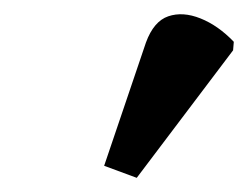

<svg xmlns="http://www.w3.org/2000/svg" viewBox="-20 -751 350 271"><path d="M173 -500 127 -517 186 -691Q197 -721 217.5 -728Q238 -735 263 -725Q288 -715 310 -692L309 -680Z"/></svg>

Font: Noto Serif Condensed
Style: Bold Italic
Weight: 700
Width: 3
Italic angle: -12°
Designer: Monotype Design Team
Foundry: Monotype Imaging Inc.
Version: Version 2.014